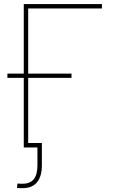

<svg xmlns="http://www.w3.org/2000/svg" viewBox="-20 -748 582 974"><path d="M497.1 -727.5V-705.1H123V0H100.6V-727.5ZM17.6 -353V-374.5H342.8V-353ZM94.2 206.5Q86.9 206.5 79.6 206.3Q72.3 206.1 66.4 205.6L68.4 183.1Q73.2 183.6 79.8 183.8Q86.4 184.1 93.8 184.1Q132.8 184.1 151.4 161.1Q169.9 138.2 169.9 89.8V0H117.2V-22.5H192.4V89.8Q192.4 147 167.7 176.8Q143.1 206.5 94.2 206.5Z"/></svg>

Font: Inter 24pt Thin
Style: Regular
Weight: 250
Designer: Rasmus Andersson
Foundry: rsms
Version: Version 4.001;git-66647c0bb